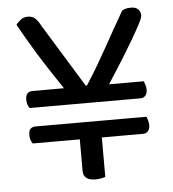

<svg xmlns="http://www.w3.org/2000/svg" viewBox="-48 -662 642 712"><g transform="rotate(-5 273.0 -306.5)"><path d="M59 -280Q49 -292 49 -312Q49 -329 56.5 -335.5Q64 -342 74 -342H192Q170 -375 147.5 -409Q125 -443 105 -475.5Q85 -508 67.5 -538Q50 -568 37 -592Q44 -601 55 -609.5Q66 -618 81 -618Q98 -618 108.5 -608.5Q119 -599 130 -578L273 -345H278Q302 -382 320.5 -413.5Q339 -445 356 -475.5Q373 -506 391 -538Q409 -570 432 -610Q441 -615 448 -616.5Q455 -618 466 -618Q484 -618 492.5 -608.5Q501 -599 501 -586Q501 -578 488.5 -554Q476 -530 456 -496Q436 -462 411 -422Q386 -382 360 -342H489Q492 -334 494.5 -326.5Q497 -319 497 -310Q497 -296 490 -288Q483 -280 472 -280ZM316 -148V-1Q311 1 300.5 3Q290 5 279 5Q234 5 234 -31V-148H59Q49 -160 49 -180Q49 -198 56.5 -204Q64 -210 73 -210H487Q490 -205 492.5 -195.5Q495 -186 495 -178Q495 -164 488 -156Q481 -148 471 -148Z"/></g></svg>

Font: Baloo Thambi 2
Style: Regular
Weight: 400
Designer: Aadarsh Rajan and Ek Type
Foundry: Ek Type
Version: Version 1.640;hotconv 1.0.111;makeotfexe 2.5.65597; ttfautoh